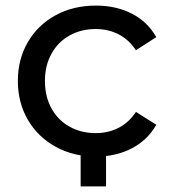

<svg xmlns="http://www.w3.org/2000/svg" viewBox="-20 -555 611 688"><path d="M44 -265Q44 -343 80 -404.5Q116 -466 179.5 -500.5Q243 -535 324 -535Q396 -535 452.5 -506Q509 -477 540 -422L467 -375Q442 -413 405 -432Q368 -451 323 -451Q271 -451 229.5 -428Q188 -405 164.5 -362.5Q141 -320 141 -265Q141 -209 164.5 -166.5Q188 -124 229.5 -101Q271 -78 323 -78Q368 -78 405 -97Q442 -116 467 -154L540 -108Q509 -53 452.5 -23.5Q396 6 324 6Q243 6 179.5 -29Q116 -64 80 -125.5Q44 -187 44 -265ZM360 113H269V-21H360Z"/></svg>

Font: APTA Sans Medium
Style: Bold
Weight: 500
Version: Version 7.200